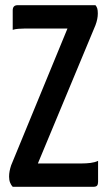

<svg xmlns="http://www.w3.org/2000/svg" viewBox="-20 -720 419 740"><path d="M29 0Q23 -6 19 -16Q15 -26 15 -39Q15 -50 17 -60.5Q19 -71 23 -83L240 -610H75Q64 -610 51 -609Q38 -608 29 -605V-680Q29 -700 48 -700H348Q353 -694 355 -687Q357 -680 357 -668Q357 -647 348 -623L126 -90H294Q312 -90 328.5 -92Q345 -94 358 -100V-19Q358 -10 354.5 -5Q351 0 339 0Z"/></svg>

Font: Yanone Kaffeesatz SemiBold
Style: Regular
Weight: 600
Designer: Yanone (Cyrillic: Daniel Pouzeot, Huerta Tipografica, and Cyreal)
Foundry: Yanone
Version: Version 2.003